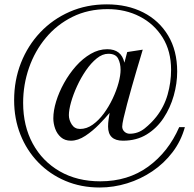

<svg xmlns="http://www.w3.org/2000/svg" viewBox="-20 -647 874 863"><path d="M785.6 -75.7H811Q793.9 -13.2 755.6 37.1Q717.3 87.4 664.8 122.8Q612.3 158.2 551.5 177Q490.7 195.8 428.2 195.8Q344.2 195.8 273.9 166Q203.6 136.2 151.9 82.8Q100.1 29.3 71.8 -42Q43.5 -113.3 43.5 -196.8Q43.5 -286.1 74.2 -364.3Q105 -442.4 160.9 -501.5Q216.8 -560.5 293 -594Q369.1 -627.4 460.4 -627.4Q552.7 -627.4 624 -591.1Q695.3 -554.7 735.8 -487.1Q776.4 -419.4 776.4 -325.2Q776.4 -272 761 -217.3Q745.6 -162.6 715.3 -116.7Q685.1 -70.8 639.4 -42.7Q593.8 -14.6 532.7 -14.6Q465.8 -14.6 465.8 -78.1Q465.8 -93.8 468 -109.1Q470.2 -124.5 472.7 -139.6Q454.1 -117.2 425.5 -87.9Q397 -58.6 363.8 -36.6Q330.6 -14.6 298.8 -14.6Q271.5 -14.6 253.9 -30Q236.3 -45.4 228 -68.6Q219.7 -91.8 219.7 -115.2Q219.7 -149.9 232.4 -191.4Q245.1 -232.9 268.1 -274.2Q291 -315.4 321.5 -349.9Q352.1 -384.3 387.9 -405Q423.8 -425.8 461.9 -425.8Q525.9 -425.8 539.1 -365.2L551.8 -413.1L621.6 -423.8Q619.6 -416.5 612.1 -391.6Q604.5 -366.7 594 -331.1Q583.5 -295.4 572.3 -255.9Q561 -216.3 551.3 -179.7Q541.5 -143.1 535.4 -116Q529.3 -88.9 529.3 -78.1Q529.3 -64.5 539.3 -55.2Q549.3 -45.9 563 -45.9Q600.6 -45.9 630.4 -69.8Q660.2 -93.8 682.6 -122.1Q717.8 -167 733.4 -221.9Q749 -276.9 749 -333.5Q749 -417 711.2 -478Q673.3 -539.1 608.6 -572.5Q543.9 -606 463.4 -606Q376 -606 305.9 -571.3Q235.8 -536.6 186.3 -477.3Q136.7 -418 110.4 -342.3Q84 -266.6 84 -184.6Q84 -81.1 127.2 -1.5Q170.4 78.1 248.5 123Q326.7 168 430.7 168Q555.2 168 646 102.1Q736.8 36.1 785.6 -75.7ZM522 -333.5Q522 -361.8 511 -383.5Q500 -405.3 466.8 -405.3Q440.4 -405.3 414.8 -384.5Q389.2 -363.8 366.5 -330.8Q343.8 -297.9 326.4 -260Q309.1 -222.2 299.3 -187.5Q289.6 -152.8 289.6 -129.4Q289.6 -107.9 302.5 -87.6Q315.4 -67.4 339.8 -67.4Q369.6 -67.4 396.7 -86.7Q423.8 -106 446.5 -136.7Q469.2 -167.5 486.3 -203.6Q503.4 -239.7 512.7 -273.9Q522 -308.1 522 -333.5Z"/></svg>

Font: Scheherazade New
Style: Regular
Weight: 400
Designer: SIL International
Foundry: SIL International
Version: Version 4.000